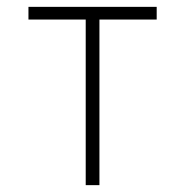

<svg xmlns="http://www.w3.org/2000/svg" viewBox="-20 -540 540 560"><path d="M230 0V-483H63V-520H437V-483H270V0Z"/></svg>

Font: Iosevka Curly Extralight
Style: Regular
Weight: 200
Monospace: yes
Designer: Belleve Invis
Foundry: Belleve Invis
Version: Version 22.1.2; ttfautohint (v1.8.4)